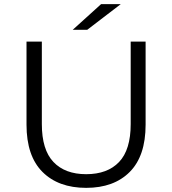

<svg xmlns="http://www.w3.org/2000/svg" viewBox="-20 -901 832 927"><path d="M396 6Q262 6 185 -71Q108 -148 108 -299V-700H182V-302Q182 -178 238 -119Q294 -60 396 -60Q499 -60 555 -119Q611 -178 611 -302V-700H683V-299Q683 -148 606.5 -71Q530 6 396 6ZM331 -757 468 -881H563L401 -757Z"/></svg>

Font: Montserrat Thin
Style: Regular
Weight: 400
Version: Version 9.000